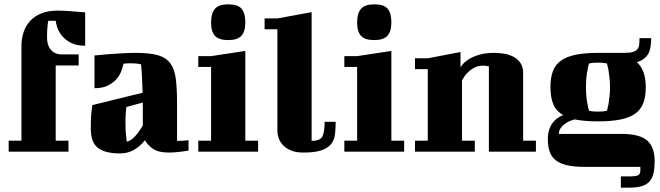

<svg xmlns="http://www.w3.org/2000/svg" viewBox="-20 -700 3046 886"><path d="M373 -489Q332 -489 306 -503Q280 -517 265 -536Q250 -555 244 -574Q238 -593 237 -604H203Q201 -597 200 -586Q197 -566 197 -526Q197 -491 215 -470Q233 -449 265 -449H343V-398H237V-51H296V0H20V-51H79V-488Q79 -522 89 -552Q99 -582 119.5 -604Q140 -626 171.5 -638.5Q203 -651 245 -651Q270 -651 303.5 -648.5Q337 -646 373 -643Z M797 -50H810Q819 -50 828 -51L850 -53V-5Q832 -2 815 0Q801 2 785 3Q769 4 759 4Q710 4 685 -14Q660 -32 649 -53Q627 -25 598.5 -8.5Q570 8 533 8Q465 8 432 -17.5Q399 -43 399 -106Q399 -128 399.5 -148Q400 -168 402 -183Q404 -201 406 -215L638 -272Q637 -301 636 -325.5Q635 -350 634 -367Q632 -387 631 -403Q628 -404 622 -405Q617 -406 607 -407Q597 -408 583 -408Q574 -408 566 -407.5Q558 -407 550 -406Q547 -392 540 -372.5Q533 -353 518 -335.5Q503 -318 478.5 -305.5Q454 -293 416 -293V-444Q448 -447 481 -450Q510 -452 543 -454Q576 -456 607 -456Q672 -456 709.5 -445Q747 -434 766.5 -407Q786 -380 791.5 -335Q797 -290 797 -223ZM565 -46Q585 -51 603.5 -71.5Q622 -92 639 -121V-227L563 -206Q561 -190 560 -173.5Q559 -157 559 -141Q559 -121 559.5 -104Q560 -87 562 -74Q563 -59 565 -46Z M895 -441H954L1112 -465V-51H1171V0H895V-51H954V-391H895ZM954 -597Q954 -639 972 -659.5Q990 -680 1033 -680Q1078 -680 1095 -659.5Q1112 -639 1112 -597Q1112 -554 1093.5 -534.5Q1075 -515 1033 -515Q990 -515 972 -534.5Q954 -554 954 -597Z M1201 -615H1260L1418 -644V-50Q1457 -50 1467.5 -70Q1478 -90 1478 -138H1529Q1529 -107 1526 -81Q1523 -55 1508.5 -36Q1494 -17 1464 -6.5Q1434 4 1380 4Q1343 4 1319.5 -7Q1296 -18 1283 -33.5Q1270 -49 1265 -65.5Q1260 -82 1260 -93V-565H1201Z M1569 -441H1628L1786 -465V-51H1845V0H1569V-51H1628V-391H1569ZM1628 -597Q1628 -639 1646 -659.5Q1664 -680 1707 -680Q1752 -680 1769 -659.5Q1786 -639 1786 -597Q1786 -554 1767.5 -534.5Q1749 -515 1707 -515Q1664 -515 1646 -534.5Q1628 -554 1628 -597Z M1895 -431H1954L2105 -460V-390Q2107 -393 2116 -404Q2125 -415 2143 -426.5Q2161 -438 2190 -447Q2219 -456 2261 -456Q2284 -456 2307.5 -452Q2331 -448 2350.5 -437.5Q2370 -427 2382 -409Q2394 -391 2394 -362V-51H2453V0H2236V-394Q2234 -394 2230 -395Q2222 -397 2208 -397Q2187 -397 2170.5 -388.5Q2154 -380 2142 -369Q2130 -358 2122.5 -346.5Q2115 -335 2112 -329V-51H2171V0H1895V-51H1954V-381H1895Z M2845 114H2885Q2918 114 2926.5 107.5Q2935 101 2935 85V70H2678Q2630 70 2597 62.5Q2564 55 2544.5 39.5Q2525 24 2516.5 -0.5Q2508 -25 2508 -59Q2508 -85 2515 -104Q2522 -123 2532.5 -136Q2543 -149 2555.5 -157Q2568 -165 2579 -169Q2547 -187 2533.5 -218.5Q2520 -250 2520 -298Q2520 -341 2531.5 -371.5Q2543 -402 2569 -420.5Q2595 -439 2637 -447.5Q2679 -456 2740 -456H2860Q2885 -456 2899.5 -460Q2914 -464 2921 -472.5Q2928 -481 2929.5 -493.5Q2931 -506 2931 -524H2985Q2985 -470 2968 -446Q2951 -422 2919 -413Q2960 -376 2960 -298Q2960 -254 2948.5 -224Q2937 -194 2911 -175.5Q2885 -157 2843 -148.5Q2801 -140 2740 -140Q2675 -140 2632 -149Q2620 -146 2607.5 -140.5Q2595 -135 2584 -126.5Q2573 -118 2566 -107Q2559 -96 2559 -82H2849Q2932 -82 2966.5 -51.5Q3001 -21 3001 43Q3001 75 2996 98Q2991 121 2978.5 136Q2966 151 2943 158.5Q2920 166 2884 166H2845ZM2684 -298Q2684 -274 2686 -254Q2688 -234 2691 -220Q2694 -203 2698 -189Q2703 -188 2709 -187Q2714 -186 2721.5 -185.5Q2729 -185 2739 -185Q2749 -185 2757 -185.5Q2765 -186 2770 -187Q2776 -188 2781 -189Q2784 -203 2788 -220Q2790 -234 2792.5 -254Q2795 -274 2795 -298Q2795 -321 2792.5 -341.5Q2790 -362 2788 -376Q2784 -393 2781 -407L2769 -409Q2764 -410 2756 -410.5Q2748 -411 2739 -411Q2729 -411 2721.5 -410.5Q2714 -410 2709 -409Q2703 -408 2698 -407Q2694 -393 2691 -376Q2688 -362 2686 -341.5Q2684 -321 2684 -298Z"/></svg>

Font: Bigshot One
Style: Regular
Weight: 400
Designer: Gesine Todt
Foundry: Gesine Todt
Version: Version 1.001